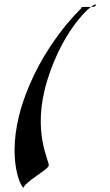

<svg xmlns="http://www.w3.org/2000/svg" viewBox="-20 -681 493 859"><path d="M198 61C204 42 120 -87 191 -320C267 -569 409 -678 409 -659C409 -640 337 -659 343 -643C343 -643 162 -476 78 -209C1 37 83 177 87 156C91 135 192 79 198 61Z"/></svg>

Font: Drag You Down
Style: Regular
Weight: 400
Designer: Robert Jablonski
Foundry: Cannot Into Space Fonts
Version: Version 0.97